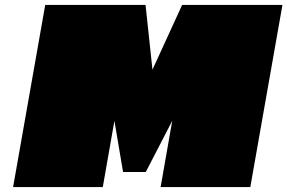

<svg xmlns="http://www.w3.org/2000/svg" viewBox="-20 -757 1163 777"><path d="M33 0 163 -737H569L597 -475L717 -737H1123L993 0H630L677 -268L570 -61H478L443 -268L396 0Z"/></svg>

Font: Tomorrow Black
Style: Italic
Weight: 900
Italic angle: -10°
Designer: Tony de Marco, Monica Rizzolli
Foundry: Just in Type
Version: Version 2.002